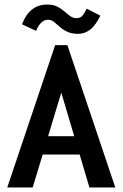

<svg xmlns="http://www.w3.org/2000/svg" viewBox="-20 -826 540 846"><path d="M374 0 331 -145H168L124 0H12L223 -627H277L488 0ZM250 -418 192 -226H307ZM362 -788 422 -757Q402 -715 378 -696Q354 -677 324 -677Q295 -677 275.5 -686.5Q256 -696 243 -708Q230 -720 218 -729.5Q206 -739 192 -739Q175 -739 162 -726.5Q149 -714 139 -690L77 -719Q110 -806 188 -806Q214 -806 232 -797Q250 -788 263.5 -776Q277 -764 289.5 -755Q302 -746 317 -746Q334 -746 343 -756.5Q352 -767 362 -788Z"/></svg>

Font: Inconsolata
Style: Bold
Weight: 700
Monospace: yes
Designer: Raph Levien, Cyreal, Brenton Simpson
Foundry: Raph Levien, Cyreal, Google
Version: Version 3.100; ttfautohint (v1.8.4.7-5d5b)